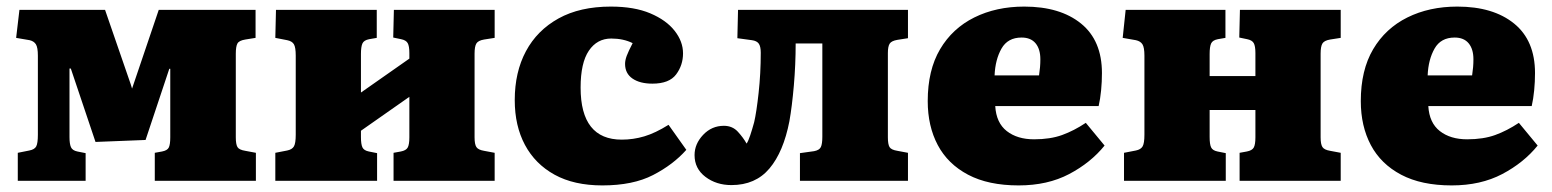

<svg xmlns="http://www.w3.org/2000/svg" viewBox="-20 -549 4714 583"><path d="M34 0V-85L69 -92Q85 -95 90 -104.5Q95 -114 95 -140V-380Q95 -405 89 -414.5Q83 -424 70 -427L29 -434L39 -519H299L377 -293L381 -280L462 -519H756V-434L725 -429Q706 -426 701 -417Q696 -408 696 -386V-132Q696 -111 701 -102.5Q706 -94 725 -91L757 -85V0H450V-85L472 -89Q488 -92 492.5 -101Q497 -110 497 -132V-340H494L422 -124L270 -118L195 -341H191V-133Q191 -112 195.5 -102Q200 -92 215 -89L240 -84V0Z M816 0V-85L852 -92Q867 -95 872.5 -104.5Q878 -114 878 -140V-380Q878 -405 872.5 -414.5Q867 -424 852 -427L816 -434L818 -519H1124V-434L1101 -430Q1085 -427 1080.5 -417Q1076 -407 1076 -385V-268L1223 -371V-388Q1223 -409 1218 -418Q1213 -427 1198 -430L1174 -435L1176 -519H1482V-434L1450 -429Q1432 -426 1426.5 -417Q1421 -408 1421 -386V-132Q1421 -111 1426.5 -102.5Q1432 -94 1450 -91L1482 -85V0H1175V-85L1197 -89Q1213 -92 1218 -101Q1223 -110 1223 -132V-255L1076 -152V-133Q1076 -111 1080.5 -101.5Q1085 -92 1100 -89L1125 -84V0Z M1809 14Q1723 14 1664 -18.5Q1605 -51 1574 -109Q1543 -167 1543 -245Q1543 -330 1577 -393.5Q1611 -457 1676 -493Q1741 -529 1835 -529Q1906 -529 1954.5 -508.5Q2003 -488 2028.5 -455.5Q2054 -423 2054 -387Q2054 -351 2033 -323Q2012 -295 1961 -295Q1923 -295 1900.5 -310.5Q1878 -326 1878 -355Q1878 -366 1883 -379.5Q1888 -393 1901 -418Q1873 -432 1836 -432Q1793 -432 1768 -395Q1743 -358 1743 -283Q1743 -125 1868 -125Q1903 -125 1936.5 -135Q1970 -145 2010 -170L2064 -94Q2024 -49 1963 -17.5Q1902 14 1809 14Z M2201 13Q2155 13 2122 -12Q2089 -37 2089 -78Q2089 -112 2115 -139.5Q2141 -167 2178 -167Q2204 -167 2220.5 -149Q2237 -131 2247 -113Q2252 -120 2258 -138Q2264 -156 2270 -178Q2277 -208 2283.5 -267Q2290 -326 2290 -389Q2290 -408 2284 -416.5Q2278 -425 2263 -427L2219 -433L2221 -519H2737V-433L2705 -428Q2687 -425 2681.5 -416.5Q2676 -408 2676 -388V-132Q2676 -111 2681 -102.5Q2686 -94 2705 -91L2737 -85V0H2409V-84L2452 -90Q2468 -93 2472.5 -102.5Q2477 -112 2477 -134V-417H2396Q2396 -353 2390.5 -289.5Q2385 -226 2377 -181Q2359 -88 2316.5 -37.5Q2274 13 2201 13Z M3073 14Q2981 14 2919.5 -18.5Q2858 -51 2827.5 -108.5Q2797 -166 2797 -242Q2797 -336 2834.5 -399.5Q2872 -463 2938.5 -496Q3005 -529 3090 -529Q3199 -529 3262.5 -477.5Q3326 -426 3326 -327Q3326 -301 3323.5 -275Q3321 -249 3316 -227H3002Q3005 -176 3037 -151Q3069 -126 3120 -126Q3169 -126 3205 -139Q3241 -152 3277 -176L3334 -107Q3292 -55 3226.5 -20.5Q3161 14 3073 14ZM3000 -320H3135Q3137 -333 3138 -345Q3139 -357 3139 -369Q3139 -400 3124.5 -417.5Q3110 -435 3082 -435Q3040 -435 3021 -401.5Q3002 -368 3000 -320Z M3393 0V-85L3429 -92Q3444 -95 3449.5 -104.5Q3455 -114 3455 -140V-380Q3455 -405 3449 -414.5Q3443 -424 3429 -427L3389 -434L3398 -519H3701V-434L3678 -430Q3662 -427 3657.5 -417Q3653 -407 3653 -385V-318H3792V-388Q3792 -409 3787 -418Q3782 -427 3767 -430L3743 -435L3745 -519H4051V-434L4019 -429Q4001 -426 3995.5 -417Q3990 -408 3990 -386V-132Q3990 -111 3995.5 -102.5Q4001 -94 4019 -91L4051 -85V0H3744V-85L3766 -89Q3782 -92 3787 -101Q3792 -110 3792 -132V-215H3653V-133Q3653 -111 3657.5 -101.5Q3662 -92 3677 -89L3702 -84V0Z M4388 14Q4296 14 4234.5 -18.5Q4173 -51 4142.5 -108.5Q4112 -166 4112 -242Q4112 -336 4149.5 -399.5Q4187 -463 4253.5 -496Q4320 -529 4405 -529Q4514 -529 4577.5 -477.5Q4641 -426 4641 -327Q4641 -301 4638.5 -275Q4636 -249 4631 -227H4317Q4320 -176 4352 -151Q4384 -126 4435 -126Q4484 -126 4520 -139Q4556 -152 4592 -176L4649 -107Q4607 -55 4541.5 -20.5Q4476 14 4388 14ZM4315 -320H4450Q4452 -333 4453 -345Q4454 -357 4454 -369Q4454 -400 4439.5 -417.5Q4425 -435 4397 -435Q4355 -435 4336 -401.5Q4317 -368 4315 -320Z"/></svg>

Font: Literata 12pt ExtraBold
Style: Regular
Weight: 800
Designer: Latin by Veronika Burian and Jose Scaglione. Greek by Irene Vlachou. Cyrillic by Vera Evstafieva.
Foundry: TypeTogether
Version: Version 3.002